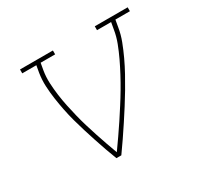

<svg xmlns="http://www.w3.org/2000/svg" viewBox="-120 -672 839 814"><g transform="rotate(-30 300.0 -265.0)"><path d="M232 0Q221 -28 211 -56.5Q201 -85 191.5 -114Q182 -143 173 -172Q164 -201 156 -230.5Q148 -260 142 -290Q136 -320 131.5 -351Q127 -382 125.5 -413.5Q124 -445 129 -477L135 -511H66V-530H227V-511H156L150 -477Q145 -447 146.5 -416.5Q148 -386 152 -356.5Q156 -327 162 -298.5Q168 -270 175 -241.5Q182 -213 190.5 -185Q199 -157 208 -129.5Q217 -102 226.5 -75Q236 -48 246 -21Q265 -48 284 -75Q303 -102 321 -129.5Q339 -157 357 -185Q375 -213 391.5 -241Q408 -269 423.5 -298Q439 -327 453 -356.5Q467 -386 478.5 -416Q490 -446 495 -477L501 -511H432V-530H593V-511H522L516 -477Q511 -445 499 -413.5Q487 -382 472.5 -351Q458 -320 441.5 -290Q425 -260 407.5 -230.5Q390 -201 371.5 -172Q353 -143 334 -114Q315 -85 295.5 -56.5Q276 -28 256 0Z"/></g></svg>

Font: Iosevka Curly Slab ThEx
Style: Italic
Weight: 100
Width: 7
Italic angle: -9°
Monospace: yes
Designer: Belleve Invis
Foundry: Belleve Invis
Version: Version 11.1.0; ttfautohint (v1.8.3)